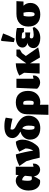

<svg xmlns="http://www.w3.org/2000/svg" viewBox="1502 -2368 1054 4097"><g transform="rotate(-90 2028.5 -319.0)"><path d="M237 8Q219 11 201 11Q142 11 99.5 -21Q57 -53 34.5 -108.5Q12 -164 12 -234Q12 -320 42.5 -381.5Q73 -443 121 -476Q169 -509 222 -509Q267 -509 295 -491.5Q323 -474 341 -446L347 -509H519V-130L587 -145Q590 -93 571.5 -58.5Q553 -24 522.5 -6.5Q492 11 457 11Q410 11 367 -22.5Q324 -56 314 -123Q283 -51 237 8ZM220 -256Q220 -207 230 -186Q240 -165 271 -165Q287 -165 313 -171L327 -312Q314 -332 293 -351Q272 -370 232 -374Q226 -346 223 -316Q220 -286 220 -256Z M713 2Q698 -70 679.5 -140.5Q661 -211 638 -283L536 -431Q614 -470 672 -488Q730 -506 782 -508Q807 -425 829 -325Q851 -225 864 -135Q888 -176 899 -216.5Q910 -257 910 -299V-301L841 -434Q893 -467 943.5 -485.5Q994 -504 1053 -508Q1077 -477 1087.5 -440.5Q1098 -404 1098 -366Q1098 -305 1077 -243.5Q1056 -182 1025 -131Q994 -80 963 -48Q946 -31 927 -21Q908 -11 881.5 -6Q855 -1 814.5 0.5Q774 2 713 2Z M1343 14Q1228 14 1163 -44Q1098 -102 1098 -205Q1098 -278 1145.5 -334Q1193 -390 1270 -408Q1131 -483 1131 -579Q1131 -662 1196 -707Q1261 -752 1381 -752Q1440 -752 1484.5 -745Q1529 -738 1567 -723L1545 -579Q1483 -596 1427 -606.5Q1371 -617 1319 -622Q1312 -601 1312 -586Q1312 -561 1330 -542Q1348 -523 1392 -502Q1503 -447 1556 -382.5Q1609 -318 1609 -238Q1609 -162 1576 -105Q1543 -48 1483.5 -17Q1424 14 1343 14ZM1309 -234Q1309 -166 1318 -137Q1327 -108 1357 -108Q1368 -108 1383 -112Q1391 -139 1394 -168.5Q1397 -198 1397 -237Q1397 -331 1340 -373Q1309 -312 1309 -234Z M1627 188 1640 -278Q1642 -386 1710 -447Q1778 -508 1894 -508Q2013 -508 2075.5 -438.5Q2138 -369 2138 -250Q2138 -163 2104 -104Q2070 -45 2015 -15.5Q1960 14 1896 14Q1867 14 1842 6V188ZM1842 -294V-137Q1855 -130 1866.5 -128Q1878 -126 1890 -126Q1913 -126 1921.5 -150Q1930 -174 1930 -238Q1930 -294 1921 -322Q1912 -350 1875 -350Q1864 -350 1849 -348Q1842 -324 1842 -294Z M2184 -52 2203 -495H2397V-130L2465 -145Q2471 -97 2451 -62Q2431 -27 2395.5 -8Q2360 11 2319 11Q2284 11 2248.5 -4.5Q2213 -20 2184 -52Z M2508 0 2525 -330 2464 -434Q2526 -469 2591.5 -488Q2657 -507 2726 -509V-284Q2799 -394 2883 -495H3021V-421L2945 -377Q2912 -335 2883 -294L3066 -31Q3008 -15 2956 -5.5Q2904 4 2852 8L2726 -204V0Z M3266 14Q3202 14 3153.5 -4.5Q3105 -23 3078 -56Q3051 -89 3051 -132Q3051 -182 3084 -218.5Q3117 -255 3168 -259Q3121 -266 3092 -295.5Q3063 -325 3063 -365Q3063 -433 3120.5 -470.5Q3178 -508 3284 -508Q3334 -508 3388 -501.5Q3442 -495 3480 -484V-336H3395L3376 -371Q3318 -382 3263 -383Q3256 -368 3256 -353Q3256 -326 3268.5 -314Q3281 -302 3309 -302L3385 -307V-200L3294 -210Q3258 -210 3258 -172Q3258 -127 3338 -127Q3366 -127 3402.5 -132Q3439 -137 3485 -148L3500 -113Q3428 14 3266 14ZM3253 -531 3179 -550 3203 -808 3219 -826 3364 -780Q3341 -715 3313.5 -653Q3286 -591 3253 -531Z M4015 -198Q4015 -101 3948 -43.5Q3881 14 3768 14Q3647 14 3579 -53.5Q3511 -121 3511 -241Q3511 -362 3582.5 -428.5Q3654 -495 3784 -495H4053L4045 -344H3955Q4015 -285 4015 -198ZM3794 -344Q3772 -344 3759.5 -343Q3747 -342 3737 -340Q3730 -307 3727.5 -279Q3725 -251 3725 -229Q3725 -162 3735.5 -134.5Q3746 -107 3773 -107Q3800 -107 3810.5 -133Q3821 -159 3821 -229Q3821 -262 3818 -287Q3815 -312 3807 -344Z"/></g></svg>

Font: Piazzolla Black
Style: Regular
Weight: 900
Designer: Juan Pablo del Peral
Foundry: Huerta Tipografica
Version: Version 1.330